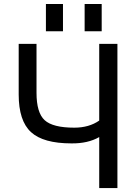

<svg xmlns="http://www.w3.org/2000/svg" viewBox="-20 -956 696 978"><path d="M166 -483.4Q166 -381.8 207.5 -343.8Q249 -305.7 358.4 -305.7Q433.6 -305.7 485.4 -341.8V-732.4H578.1V2H485.4V-257.8Q427.7 -224.6 343.8 -225.6Q200.2 -225.6 137.7 -283.2Q75.2 -340.8 75.2 -474.6V-732.4H166ZM213.9 -796.9V-935.5H300.8V-796.9ZM411.1 -796.9V-935.5H498V-796.9Z"/></svg>

Font: irohakakuC Regular
Style: Regular
Weight: 400
Designer: [Source Han Sans]
Ryoko NISHIZUKA Ë•øÂ°öÊ∂ºÂ≠ê (kana & ideographs); Paul D. Hunt (Latin, Greek & Cyrillic); Wenlong ZHAN
Version: Version 1.001.20160904